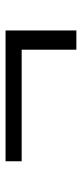

<svg xmlns="http://www.w3.org/2000/svg" viewBox="183 -534 302 709"><g transform="rotate(-90 334.5 -180.0)"><path d="M576 -311V-49.5H505V-251.5H93V-311Z"/></g></svg>

Font: Merriweather 48pt
Style: Regular
Weight: 400
Version: Version 2.100